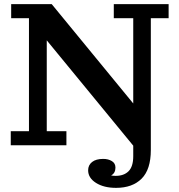

<svg xmlns="http://www.w3.org/2000/svg" viewBox="-20 -702 863 928"><path d="M32 0V-68H120V-614H34V-682H230L624 -202V-614H530V-682H795V-614H709V23Q709 117 664.5 161.5Q620 206 541 206Q482 206 444 182Q406 158 406 121Q406 96 425 81Q444 66 479 66Q503 66 520.5 76.5Q538 87 538 108Q538 135 517 146Q527 148 539 148Q579 148 601.5 125.5Q624 103 624 53V2L206 -507V-68H301V0Z"/></svg>

Font: Montagu Slab 16pt Medium
Style: Regular
Weight: 500
Designer: Florian Karsten
Foundry: Florian Karsten
Version: Version 1.000; ttfautohint (v1.8.3)